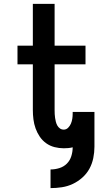

<svg xmlns="http://www.w3.org/2000/svg" viewBox="-20 -755 540 988"><path d="M240 213V117Q263 117 285.5 110Q308 103 324 87Q340 71 347 48.5Q354 26 354 3Q343 6 331 7Q319 8 308 8Q284 8 260.5 2Q237 -4 217.5 -18Q198 -32 184.5 -52Q171 -72 163 -94.5Q155 -117 152 -141Q149 -165 149 -189V-424H70V-520H149V-735H261V-520H420V-424H261V-189Q261 -178 261.5 -168Q262 -158 263.5 -148Q265 -138 267.5 -128Q270 -118 275 -109Q280 -100 288.5 -94Q297 -88 308 -88Q321 -88 330.5 -97.5Q340 -107 345 -119Q350 -131 352 -144Q354 -157 354 -170V-179H466Q466 -177 466 -174.5Q466 -172 466 -169Q466 -167 466 -164.5Q466 -162 466 -159V0Q466 29 460 58.5Q454 88 440 113.5Q426 139 403.5 159Q381 179 354.5 191.5Q328 204 298.5 208.5Q269 213 240 213Z"/></svg>

Font: Iosevka SS08 Regular
Style: Bold
Weight: 700
Monospace: yes
Designer: Belleve Invis
Foundry: Belleve Invis
Version: Version 16.3.4; ttfautohint (v1.8.4)